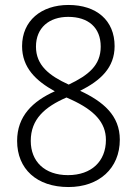

<svg xmlns="http://www.w3.org/2000/svg" viewBox="-20 -744 553 774"><path d="M256 -724C146 -724 69 -660 69 -558C69 -471 125 -418 201 -376C112 -336 49 -276 49 -176C49 -63 128 10 256 10C379 10 463 -65 463 -181C463 -278 397 -334 303 -378C385 -419 442 -471 442 -558C442 -662 369 -724 256 -724ZM255 -676C336 -676 386 -633 386 -556C386 -481 337 -441 257 -403C178 -439 125 -481 125 -556C125 -632 178 -676 255 -676ZM104 -176C104 -264 161 -313 248 -351L268 -342C359 -300 407 -251 407 -180C407 -94 349 -38 254 -38C160 -38 104 -93 104 -176Z"/></svg>

Font: Noto Sans SemiCondensed Light
Style: Regular
Weight: 300
Width: 4
Designer: Monotype Design Team
Foundry: Monotype Imaging Inc.
Version: Version 2.013